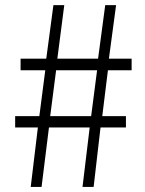

<svg xmlns="http://www.w3.org/2000/svg" viewBox="-20 -740 574 760"><path d="M101.6 0 129.9 -235.4H40V-280.3H135.7L159.2 -461.9H61.5V-507.8H163.1L191.4 -719.7H234.4L207 -507.8H368.2L396.5 -719.7H439.5L411.1 -507.8H501V-461.9H407.2L384.8 -280.3H478.5V-235.4H377.9L350.6 0H306.6L335 -235.4H173.8L144.5 0ZM178.7 -280.3H340.8L364.3 -461.9H202.1Z"/></svg>

Font: Bpmf Zihi Sans Light
Style: Light
Weight: 300
Foundry: But Ko
Version: Version 1.320